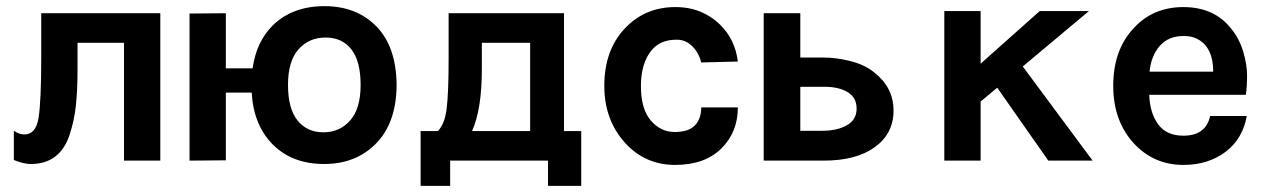

<svg xmlns="http://www.w3.org/2000/svg" viewBox="-20 -522 4121 624"><path d="M25 -2V-97Q42 -85 59 -85Q97 -85 105.5 -140Q114 -195 114 -334V-479H501V0H383V-383H232V-298Q232 -228 226.5 -178Q221 -128 205.5 -82Q190 -36 158.5 -12.5Q127 11 80 11Q57 11 25 -2Z M714 -221V-1L596 0V-478L714 -479V-300H801Q813 -386 866 -439Q930 -502 1034.5 -502Q1139 -502 1203.5 -436Q1268 -370 1269 -245Q1268 -123 1202.5 -56Q1137 11 1033.5 11Q930 11 867 -52Q804 -115 798 -221ZM801 -300ZM950 -361.5Q916 -323 916 -246Q916 -169 947 -130.5Q978 -92 1031 -92Q1084 -92 1118 -130.5Q1152 -169 1152 -246Q1152 -323 1122 -361.5Q1092 -400 1038 -400Q984 -400 950 -361.5Z M1347 -96H1403Q1425 -118 1431.5 -168Q1438 -218 1438 -334V-479H1813V-96H1869V82H1761V0H1443V82H1347ZM1514 -96H1703V-383H1546V-298Q1546 -166 1514 -96Z M1944 -243Q1944 -361 2013 -432Q2078 -499 2175 -499Q2221 -499 2257.5 -483.5Q2294 -468 2319 -443Q2369 -395 2378 -322L2259 -319Q2251 -351 2229.5 -372Q2208 -393 2180 -393Q2152 -393 2132 -384.5Q2112 -376 2097 -358Q2063 -316 2063 -242Q2063 -168 2095 -130.5Q2127 -93 2172.5 -93Q2218 -93 2238.5 -114.5Q2259 -136 2259 -173H2378Q2378 -93 2325 -40Q2271 14 2174 14Q2078 14 2013 -56Q1944 -131 1944 -243Z M2462 0V-479H2581V-462V-335H2657Q2699 -335 2745.5 -323Q2792 -311 2822 -286Q2884 -237 2884 -162.5Q2884 -88 2823.5 -44Q2763 0 2657 0ZM2581 -240V-97H2653Q2701 -97 2732.5 -115Q2764 -133 2764 -169Q2764 -205 2735 -222.5Q2706 -240 2659 -240Z M3049 0V-486H3167V-315L3359 -486H3519L3304 -306L3531 0H3387L3221 -237L3167 -192V0Z M3598 -243Q3598 -360 3665 -431Q3728 -499 3826 -499Q3927 -499 3982 -428Q4008 -396 4020.5 -354Q4033 -312 4033 -277Q4033 -242 4029 -214H3715Q3717 -155 3744 -118Q3771 -81 3826 -81Q3899 -81 3913 -145H4032Q4019 -72 3965 -30Q3908 14 3826 14Q3730 14 3665 -56Q3598 -129 3598 -243ZM3716 -289H3923Q3923 -368 3872 -395Q3854 -405 3827 -405Q3777 -405 3749 -372.5Q3721 -340 3716 -289Z"/></svg>

Font: Karmilla
Style: Bold
Weight: 700
Designer: Jonathan Pinhorn
Version: Version 1.000